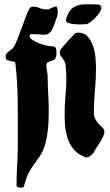

<svg xmlns="http://www.w3.org/2000/svg" viewBox="-20 -723 512 894"><path d="M437 -702Q444 -702 448 -697.5Q452 -693 452 -687Q452 -678 443.5 -665Q435 -652 423.5 -640Q412 -628 399.5 -619Q387 -610 378 -610Q371 -610 356 -609.5Q341 -609 325.5 -610.5Q310 -612 298.5 -616Q287 -620 287 -629Q287 -631 288 -635Q289 -639 290 -641Q299 -669 313.5 -682Q328 -695 347.5 -699.5Q367 -704 390 -703Q413 -702 437 -702ZM208 -680Q216 -685 224.5 -688Q233 -691 242 -694Q249 -683 249 -667Q249 -654 245 -643.5Q241 -633 237 -621Q227 -591 218.5 -578.5Q210 -566 198 -563Q186 -560 169.5 -562Q153 -564 126 -564Q118 -564 118 -556Q118 -546 130.5 -537.5Q143 -529 159.5 -522.5Q176 -516 192.5 -512Q209 -508 217 -508Q229 -508 237 -504Q241 -498 242 -491.5Q243 -485 243 -479Q243 -456 235.5 -448.5Q228 -441 219.5 -439Q211 -437 203.5 -433.5Q196 -430 196 -415Q196 -403 199 -391Q202 -379 202 -365Q202 -326 204.5 -287Q207 -248 207 -210Q207 -144 201 -103Q195 -62 185 -35.5Q175 -9 162.5 8.5Q150 26 137 44Q124 62 112 85.5Q100 109 91 148Q83 151 75 151Q70 151 63.5 148Q57 145 57 138Q57 90 60 41.5Q63 -7 63 -55Q63 -146 62.5 -241Q62 -336 52 -426Q50 -437 40 -437Q30 -437 22 -441Q14 -441 10 -446.5Q6 -452 6 -459Q6 -464 8 -470Q16 -482 27.5 -488.5Q39 -495 47 -509Q54 -522 62.5 -544Q71 -566 80 -590Q89 -614 97.5 -638Q106 -662 115 -680Q121 -692 133 -692Q149 -692 164.5 -685.5Q180 -679 197 -679ZM329 -568Q336 -571 345 -571Q372 -571 388.5 -552.5Q405 -534 413.5 -508.5Q422 -483 424.5 -454.5Q427 -426 427 -407Q427 -355 422 -302.5Q417 -250 417 -198Q417 -180 424.5 -167Q432 -154 441.5 -144.5Q451 -135 458.5 -127Q466 -119 466 -110Q466 -99 460 -86.5Q454 -74 446 -61Q438 -48 429.5 -35.5Q421 -23 417 -13Q410 -6 401.5 2Q393 10 382 10Q380 10 377.5 9Q375 8 373 7Q340 -6 321 -30Q302 -54 293 -85Q284 -116 282 -151.5Q280 -187 281.5 -223Q283 -259 286 -293Q289 -327 289 -355Q289 -372 288 -388.5Q287 -405 285 -422Q284 -432 279.5 -439Q275 -446 270.5 -452Q266 -458 262 -464Q258 -470 258 -477Q258 -480 259 -483.5Q260 -487 261 -490Q275 -509 294 -529.5Q313 -550 329 -568Z"/></svg>

Font: CAT Schmalfette Thannhaeuser
Style: Regular
Weight: 700
Designer: Peter Wiegel nach Herbert Thanhaeuser 1939/40
Foundry: CAT-Fonts, Peter Wiegel
Version: Version 1.000